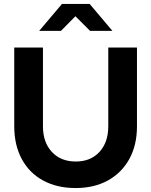

<svg xmlns="http://www.w3.org/2000/svg" viewBox="-20 -940 765 970"><path d="M362 10Q268 10 198 -28Q128 -66 90 -136.5Q52 -207 52 -302V-700H197V-302Q197 -221 242 -172.5Q287 -124 363 -124Q438 -124 482.5 -172.5Q527 -221 527 -302V-700H672V-302Q672 -207 633.5 -137Q595 -67 525.5 -28.5Q456 10 362 10ZM435 -784 361 -858 288 -784H178L293 -920H433L548 -784Z"/></svg>

Font: Red Hat Display
Style: Bold
Weight: 700
Designer: Pentagram, MCKL
Foundry: Pentagram, MCKL
Version: Version 1.023; ttfautohint (v1.8.3)